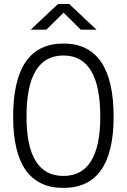

<svg xmlns="http://www.w3.org/2000/svg" viewBox="-20 -918 626 948"><path d="M293 9.8C457.5 9.8 541 -106.4 541 -341.8C541 -583 457.5 -703.1 293 -703.1C128.4 -703.1 44.9 -583 44.9 -341.8C44.9 -106.4 128.4 9.8 293 9.8ZM293 -49.3C171.9 -49.3 110.8 -147 110.8 -341.8C110.8 -543.9 171.9 -644 293 -644C414.1 -644 475.1 -543.9 475.1 -341.8C475.1 -147 414.1 -49.3 293 -49.3ZM131.3 -771.5H209L293.9 -855.5L378.9 -771.5H456.5L321.3 -898.4H266.6Z"/></svg>

Font: Cascadia Code Light
Style: Regular
Weight: 300
Monospace: yes
Designer: Aaron Bell
Foundry: Saja Typeworks
Version: Version 2404.023